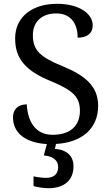

<svg xmlns="http://www.w3.org/2000/svg" viewBox="-20 -744 584 1004"><path d="M364.3 126C364.3 73.2 332 39.6 267.1 34.2L272.9 8.8C409.2 1 493.2 -72.3 493.2 -190.9C493.2 -294.4 423.3 -350.1 307.1 -397.9C249 -421.4 210.4 -442.4 186 -466.8C161.6 -491.2 151.9 -520.5 151.9 -560.1C151.9 -629.4 197.8 -673.8 273.9 -673.8C358.9 -673.8 386.2 -609.4 386.2 -546.9C434.6 -546.9 464.8 -568.8 464.8 -611.8C464.8 -670.4 397.5 -724.1 277.8 -724.1C149.9 -724.1 59.1 -656.7 59.1 -543C59.1 -488.3 73.7 -445.3 104.5 -410.2C135.3 -374.5 181.2 -346.2 243.2 -320.8C359.4 -272.9 397.9 -238.3 397.9 -165C397.9 -83.5 344.7 -39.1 254.9 -39.1C160.6 -39.1 124 -115.7 120.1 -198.2C73.7 -198.2 47.9 -171.4 47.9 -130.9C47.9 -89.4 64.9 -53.7 98.6 -29.3C127.9 -7.8 170.9 6.3 225.1 9.3L209 68.8C252.4 72.3 284.2 90.8 284.2 129.9C284.2 164.6 261.7 186 223.1 186C205.1 186 179.2 183.6 155.3 178.2V229C179.7 235.8 209.5 240.2 232.4 240.2C317.9 240.2 364.3 196.8 364.3 126Z"/></svg>

Font: The Erased English
Style: Regular
Weight: 400
Designer: Monotype Design team + ligartures altered by 180 Amsterdam
Foundry: Monotype Imaging Inc.
Version: Version 1.030;Glyphs 3.1.2 (3151)